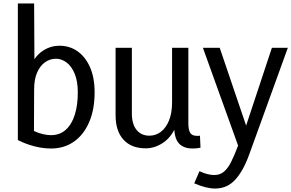

<svg xmlns="http://www.w3.org/2000/svg" viewBox="-20 -845 1681 1108"><path d="M275 12Q226 12 175.5 -1.5Q125 -15 83 -37V-825H177L179 -423H141Q167 -505 215 -543Q263 -581 324 -581Q382 -581 427.5 -549Q473 -517 499.5 -457Q526 -397 526 -312Q526 -213 494.5 -140Q463 -67 406.5 -27.5Q350 12 275 12ZM274 -65Q325 -65 359.5 -96Q394 -127 411.5 -182.5Q429 -238 429 -311Q429 -376 411 -419.5Q393 -463 364 -484.5Q335 -506 303 -506Q268 -506 239.5 -485.5Q211 -465 194 -426Q177 -387 177 -329L176 -89Q202 -77 227.5 -71Q253 -65 274 -65Z M985 -118H996Q969 -53 921 -21Q873 11 821 11Q738 11 692.5 -39Q647 -89 647 -180V-569H741V-190Q741 -129 768 -95.5Q795 -62 842 -62Q879 -62 908.5 -84.5Q938 -107 955.5 -150Q973 -193 973 -255V-569H1067V-133Q1067 -96 1077.5 -78.5Q1088 -61 1117 -61Q1121 -61 1125 -61Q1129 -61 1134 -62L1137 7Q1125 10 1113.5 11Q1102 12 1092 12Q1038 12 1011.5 -18.5Q985 -49 985 -118Z M1641 -569 1418 47Q1384 141 1337.5 192Q1291 243 1221 243Q1195 243 1165.5 235.5Q1136 228 1101 213L1131 143Q1157 155 1178 160Q1199 165 1217 165Q1249 165 1272 146Q1295 127 1314 89Q1333 51 1354 -5L1151 -569H1248L1415 -77H1386L1549 -569Z"/></svg>

Font: Yaldevi ExtraLight Medium
Style: Regular
Weight: 500
Version: Version 1.100